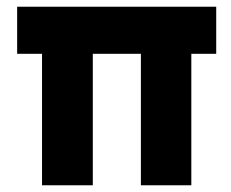

<svg xmlns="http://www.w3.org/2000/svg" viewBox="-20 -551 686 571"><path d="M105 0V-391H31V-531H623V-391H549V0H399V-391H256V0Z"/></svg>

Font: Lexend
Style: Bold
Weight: 700
Designer: Bonnie Shaver-Troup, Thomas Jockin
Foundry: Lexend
Version: Version 1.007; ttfautohint (v1.8.3)